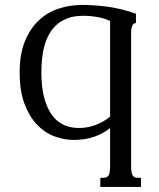

<svg xmlns="http://www.w3.org/2000/svg" viewBox="-20 -549 637 768"><path d="M420.4 -464.8Q411.6 -469.7 399.4 -473.6Q387.2 -477.5 373 -480.2Q358.9 -482.9 343.3 -484.4Q327.6 -485.8 312 -485.8Q277.8 -485.8 252.2 -476.6Q226.6 -467.3 208 -451.2Q189.5 -435.1 177.2 -413.3Q165 -391.6 158 -366.5Q150.9 -341.3 148.2 -314Q145.5 -286.6 145.5 -259.3Q145.5 -202.1 156.2 -160.4Q167 -118.7 186.3 -91.1Q205.6 -63.5 233.2 -50.3Q260.7 -37.1 294.4 -37.1Q318.4 -37.1 338.6 -42Q358.9 -46.9 374.5 -54Q390.1 -61 401.6 -68.8Q413.1 -76.7 420.4 -82.5ZM504.4 113.8Q504.4 128.9 505.9 138.2Q507.3 147.5 510.7 152.8Q514.2 158.2 518.8 160.2Q523.4 162.1 530.3 162.1H543.9V198.7H381.3V162.1H394.5Q400.9 162.1 405.8 160.2Q410.6 158.2 414.1 152.8Q417.5 147.5 418.9 138.2Q420.4 128.9 420.4 113.8V-37.1Q394.5 -15.6 357.9 -2.4Q321.3 10.7 275.4 10.7Q235.8 10.7 197 -3.9Q158.2 -18.6 127.4 -51Q96.7 -83.5 77.6 -134.8Q58.6 -186 58.6 -259.3Q58.6 -333 79.8 -384.5Q101.1 -436 136 -468.3Q170.9 -500.5 215.8 -514.9Q260.7 -529.3 308.1 -529.3Q354.5 -529.3 408.4 -522.5Q462.4 -515.6 523.9 -494.1V-457.5Q520 -456.5 516.6 -454.8Q513.2 -453.1 510.5 -448.7Q507.8 -444.3 506.1 -436.5Q504.4 -428.7 504.4 -415.5Z"/></svg>

Font: Arian AMU Serif
Style: Regular
Weight: 400
Designer: Ruben Hakobyan (Tarumian)
Foundry: Ruben Hakobyan (Tarumian)
Version: Version 1.002